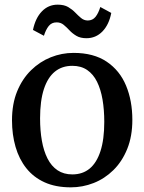

<svg xmlns="http://www.w3.org/2000/svg" viewBox="-20 -793 620 824"><path d="M31.5 -276.5Q31.5 -347 53.5 -400.8Q75.5 -454.5 113.2 -491.5Q151 -528.5 198 -547.2Q245 -566 295.5 -566Q382 -566 438 -528.2Q494 -490.5 521 -425.5Q548 -360.5 548 -278.5Q548 -208 526 -153.8Q504 -99.5 466.5 -62.8Q429 -26 381.8 -7.5Q334.5 11 284 11Q219 11 171.5 -10.5Q124 -32 93 -71Q62 -110 46.8 -162.5Q31.5 -215 31.5 -276.5ZM290.5 -44.5Q334.5 -44.5 364.8 -69.5Q395 -94.5 411.2 -144.5Q427.5 -194.5 427.5 -270Q427.5 -322 420 -365.8Q412.5 -409.5 396.5 -442Q380.5 -474.5 354.2 -492.5Q328 -510.5 290.5 -510.5Q246.5 -510.5 215.8 -485.8Q185 -461 168.5 -411Q152 -361 152 -285Q152 -232.5 159.8 -188.8Q167.5 -145 184 -112.5Q200.5 -80 227 -62.2Q253.5 -44.5 290.5 -44.5ZM121.5 -664.5Q132 -715.5 159.8 -744.2Q187.5 -773 227.5 -773Q255 -773 272.5 -762.8Q290 -752.5 302.8 -739.2Q315.5 -726 327.8 -715.8Q340 -705.5 356 -705Q377.5 -705 390 -720.8Q402.5 -736.5 410.5 -763L457.5 -737.5Q448 -687.5 419.8 -658.2Q391.5 -629 351 -629Q325 -629 307.8 -639.2Q290.5 -649.5 278.2 -662.8Q266 -676 253.2 -686.5Q240.5 -697 223 -697Q201.5 -697 189 -681.2Q176.5 -665.5 168.5 -639.5Z"/></svg>

Font: Merriweather 28pt Medium
Style: Regular
Weight: 500
Version: Version 2.100